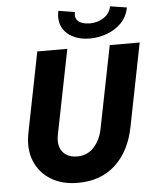

<svg xmlns="http://www.w3.org/2000/svg" viewBox="-61 -980 841 1039"><g transform="rotate(-5 359.5 -460.5)"><path d="M320.3 7.8Q234.9 7.8 173.8 -29.5Q112.8 -66.9 85.9 -133.3Q59.1 -199.7 76.7 -286.6L162.6 -719.7H325.7L233.9 -259.3Q226.6 -221.2 236.3 -193.1Q246.1 -165 270 -149.9Q293.9 -134.8 328.6 -134.8Q383.3 -134.8 419.2 -173.3Q455.1 -211.9 467.3 -273.4L556.2 -719.7H718.8L629.4 -268.6Q603.5 -138.2 524.2 -65.2Q444.8 7.8 320.3 7.8ZM452.1 -764.6Q400.4 -764.6 360.8 -784.4Q321.3 -804.2 303 -841.1Q284.7 -877.9 295.4 -928.7L383.8 -914.6Q378.9 -888.7 388.9 -873.8Q398.9 -858.9 418.2 -852.5Q437.5 -846.2 459.5 -846.2Q501 -846.2 534.7 -867.7Q568.4 -889.2 576.2 -928.7L666.5 -914.6Q656.7 -863.8 623.3 -830.3Q589.8 -796.9 544.4 -780.8Q499 -764.6 452.1 -764.6Z"/></g></svg>

Font: Reddit Sans ExtraBold
Style: Italic
Weight: 800
Italic angle: -11.25°
Designer: Stephen Hutchings
Version: Version 1.013